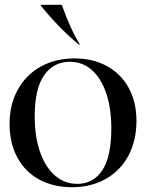

<svg xmlns="http://www.w3.org/2000/svg" viewBox="-20 -767 610 802"><path d="M20 -250Q20 -330 54 -392Q88 -454 149.5 -488.5Q211 -523 292 -523Q368 -523 426.5 -491Q485 -459 517.5 -400Q550 -341 550 -262Q550 -180 516.5 -117Q483 -54 421.5 -19.5Q360 15 280 15Q203 15 144 -17Q85 -49 52.5 -109Q20 -169 20 -250ZM303 1Q370 1 407.5 -56Q445 -113 445 -230Q445 -315 423.5 -378Q402 -441 363 -475Q324 -509 272 -509Q204 -509 164.5 -453Q125 -397 125 -280Q125 -195 147.5 -131.5Q170 -68 210 -33.5Q250 1 303 1ZM150 -744V-747H238Q275 -643 314 -581H309Q226 -650 150 -744Z"/></svg>

Font: Nyght Serif
Style: Regular
Weight: 400
Designer: Maksym Kobuzan
Version: Version 0.410;July 4, 2025;FontCreator 15.0.0.2958 64-bit